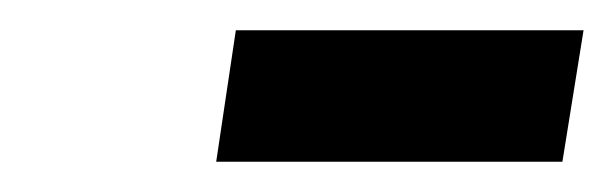

<svg xmlns="http://www.w3.org/2000/svg" viewBox="-20 -746 406 127"><path d="M123 -639 136 -726H366L352 -639Z"/></svg>

Font: Georama SemiCondensed SemiBold
Style: Italic
Weight: 600
Width: 4
Italic angle: -9°
Designer: Jean-Baptiste Levee
Foundry: Production Type
Version: Version 1.000